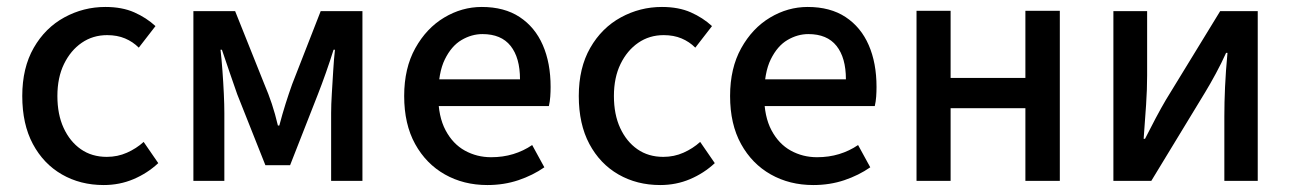

<svg xmlns="http://www.w3.org/2000/svg" viewBox="-20 -520 3713 552"><path d="M278 12Q211 12 158 -18.5Q105 -49 74.5 -106Q44 -163 44 -244Q44 -325 77 -382.5Q110 -440 165 -470Q220 -500 283 -500Q331 -500 366 -484.5Q401 -469 427 -445L379 -383Q362 -400 339.5 -409.5Q317 -419 288 -419Q247 -419 215 -397Q183 -375 164 -336Q145 -297 145 -244Q145 -191 163 -152Q181 -113 212.5 -91Q244 -69 287 -69Q318 -69 345 -81Q372 -93 393 -112L435 -51Q404 -22 364 -5Q324 12 278 12Z M536 0V-488H656L740 -278Q752 -250 761.5 -221.5Q771 -193 779 -159H783Q792 -193 801 -221.5Q810 -250 820 -278L902 -488H1022V0H932V-195Q932 -219 934 -251Q936 -283 938 -317Q940 -351 943 -377H939Q929 -345 917 -311Q905 -277 894 -249L814 -45H743L662 -249Q652 -277 640.5 -311Q629 -345 618 -377H614Q617 -351 619.5 -317Q622 -283 623.5 -251Q625 -219 625 -195V0Z M1381 12Q1313 12 1259 -18.5Q1205 -49 1173.5 -106Q1142 -163 1142 -244Q1142 -324 1174 -381.5Q1206 -439 1257 -469.5Q1308 -500 1365 -500Q1430 -500 1474 -471Q1518 -442 1540.5 -390.5Q1563 -339 1563 -270Q1563 -256 1562 -242Q1561 -228 1558 -215H1214V-292H1475Q1475 -354 1448 -388Q1421 -422 1367 -422Q1336 -422 1307 -405Q1278 -388 1259 -349.5Q1240 -311 1240 -245Q1240 -185 1261 -145.5Q1282 -106 1316.5 -87Q1351 -68 1392 -68Q1426 -68 1455.5 -77Q1485 -86 1510 -103L1545 -39Q1512 -16 1470.5 -2Q1429 12 1381 12Z M1878 12Q1811 12 1758 -18.5Q1705 -49 1674.5 -106Q1644 -163 1644 -244Q1644 -325 1677 -382.5Q1710 -440 1765 -470Q1820 -500 1883 -500Q1931 -500 1966 -484.5Q2001 -469 2027 -445L1979 -383Q1962 -400 1939.5 -409.5Q1917 -419 1888 -419Q1847 -419 1815 -397Q1783 -375 1764 -336Q1745 -297 1745 -244Q1745 -191 1763 -152Q1781 -113 1812.5 -91Q1844 -69 1887 -69Q1918 -69 1945 -81Q1972 -93 1993 -112L2035 -51Q2004 -22 1964 -5Q1924 12 1878 12Z M2318 12Q2250 12 2196 -18.5Q2142 -49 2110.5 -106Q2079 -163 2079 -244Q2079 -324 2111 -381.5Q2143 -439 2194 -469.5Q2245 -500 2302 -500Q2367 -500 2411 -471Q2455 -442 2477.5 -390.5Q2500 -339 2500 -270Q2500 -256 2499 -242Q2498 -228 2495 -215H2151V-292H2412Q2412 -354 2385 -388Q2358 -422 2304 -422Q2273 -422 2244 -405Q2215 -388 2196 -349.5Q2177 -311 2177 -245Q2177 -185 2198 -145.5Q2219 -106 2253.5 -87Q2288 -68 2329 -68Q2363 -68 2392.5 -77Q2422 -86 2447 -103L2482 -39Q2449 -16 2407.5 -2Q2366 12 2318 12Z M2615 0V-489H2713V-296H2928V-489H3027V0H2928V-209H2713V0Z M3181 0V-488H3278V-303Q3278 -263 3275 -218.5Q3272 -174 3268 -121H3272Q3286 -149 3302.5 -180Q3319 -211 3332 -233L3488 -488H3596V0H3500V-186Q3500 -225 3502 -270Q3504 -315 3509 -368H3505Q3492 -339 3475.5 -308.5Q3459 -278 3445 -255L3290 0Z"/></svg>

Font: UmiuVSE Medium
Style: Regular
Weight: 500
Designer: Paul D. Hunt
Foundry: Adobe
Version: Version 3.046;September 5, 2023;FontCreator 14.0.0.2901 64-b